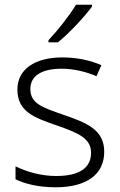

<svg xmlns="http://www.w3.org/2000/svg" viewBox="-20 -786 509 816"><path d="M371 -758V-766H303C277 -722 223 -654 186 -615V-606H226C276 -646 341 -717 371 -758ZM423 -141C423 -235 348 -264 253 -297C161 -329 109 -345 109 -408C109 -464 158 -494 242 -494C295 -494 349 -480 390 -462L411 -509C365 -529 309 -542 245 -542C129 -542 54 -492 54 -406C54 -313 122 -287 221 -253C317 -220 367 -196 367 -137C367 -76 323 -38 218 -38C155 -38 93 -56 46 -79V-24C85 -5 143 10 217 10C348 10 423 -45 423 -141Z"/></svg>

Font: Noto Sans Meetei Mayek Light
Style: Regular
Weight: 300
Designer: Monotype Design Team and Neelakash Kshetrimayum
Foundry: Monotype Imaging Inc.
Version: Version 2.002